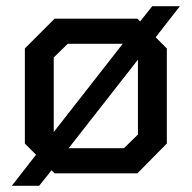

<svg xmlns="http://www.w3.org/2000/svg" viewBox="-20 -558 617 618"><path d="M481 -438 517 -402V-96L422 0H156L146 -10L106 40H18L96 -60L60 -96V-402L156 -498H422L431 -489L470 -538H559ZM153 -133 375 -417H198L153 -373ZM424 -366 201 -81H379L424 -125Z"/></svg>

Font: Chakra Petch Medium
Style: Regular
Weight: 500
Designer: Katatrad Aksorn Co.,Ltd.
Foundry: Cadson Demak Co.,Ltd.
Version: Version 1.000; ttfautohint (v1.6)